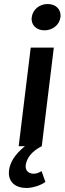

<svg xmlns="http://www.w3.org/2000/svg" viewBox="-20 -728 322 956"><path d="M73 0H104C75 24 32 64 25 120C18 178 57 208 112 208C140 208 182 196 206 178L187 124C174 132 161 137 148 137C124 137 105 123 108 95C112 60 139 24 188 0L248 -491H133ZM201 -577C242 -577 276 -604 281 -642C286 -681 258 -708 217 -708C177 -708 143 -681 138 -642C133 -604 161 -577 201 -577Z"/></svg>

Font: Falling Sky
Style: Obl
Weight: 400
Designer: Paul D. Hunt
Foundry: Adobe Systems Incorporated
Version: Version 1.02